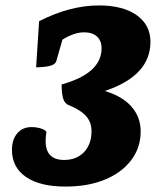

<svg xmlns="http://www.w3.org/2000/svg" viewBox="-20 -675 589 707"><path d="M498 -191Q498 -131 463 -85Q428 -39 366 -13.5Q304 12 221 12Q127 12 75.5 -23.5Q24 -59 24 -123Q24 -161 43.5 -184Q63 -207 96 -207Q114 -207 130.5 -202Q147 -197 151 -189Q148 -171 148 -156Q148 -86 216 -86Q262 -86 289.5 -115Q317 -144 317 -192Q317 -225 297 -247.5Q277 -270 233 -288Q219 -293 213 -311Q207 -329 207 -364Q354 -405 354 -497Q354 -525 337 -540.5Q320 -556 290 -556Q253 -556 210 -529L187 -449Q183 -438 166 -433Q149 -428 113 -427L124 -597Q238 -655 344 -655Q433 -655 483.5 -619Q534 -583 534 -521Q534 -396 366 -340Q430 -321 464 -282.5Q498 -244 498 -191Z"/></svg>

Font: Petrona Black
Style: Italic
Weight: 900
Italic angle: -9°
Designer: Ringo R. Seeber
Foundry: Ringo R. Seeber
Version: Version 2.001; ttfautohint (v1.8.3)